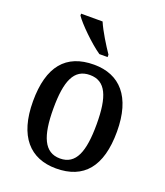

<svg xmlns="http://www.w3.org/2000/svg" viewBox="-142 -862 830 967"><g transform="rotate(20 273.0 -378.0)"><path d="M281 -606H325V-619C299 -657 259 -721 240 -766H125V-756C148 -721 228 -642 281 -606ZM272 10C420 10 498 -81 498 -269C498 -456 413 -547 275 -547C125 -547 48 -456 48 -269C48 -81 133 10 272 10ZM274 -44C189 -44 157 -122 157 -269C157 -417 188 -491 273 -491C358 -491 389 -417 389 -269C389 -122 359 -44 274 -44Z"/></g></svg>

Font: Noto Serif SemiCondensed Medium
Style: Regular
Weight: 500
Width: 4
Designer: Monotype Design Team
Foundry: Monotype Imaging Inc.
Version: Version 2.014